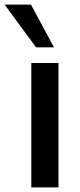

<svg xmlns="http://www.w3.org/2000/svg" viewBox="-62 -812 346 832"><path d="M191.4 0V-539.1H73.7V0ZM171.9 -606.9 72.3 -792H-42L94.2 -606.9Z"/></svg>

Font: Winston Medium
Style: Regular
Weight: 500
Designer: Vernon Adams, Kim Jin-seong, David Berlow, Cristiano Sobral
Foundry: The Winston Project Authors
Version: Version 3.004